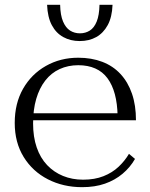

<svg xmlns="http://www.w3.org/2000/svg" viewBox="-20 -765 623 795"><path d="M117 -254Q117 -198 132 -154.5Q147 -111 175 -81.5Q203 -52 241 -36.5Q279 -21 324 -21Q372 -21 408.5 -35.5Q445 -50 471 -74.5Q497 -99 514 -128L539 -107Q519 -72 487.5 -45.5Q456 -19 414.5 -4.5Q373 10 320 10Q242 10 178.5 -22.5Q115 -55 78 -115Q41 -175 41 -256Q41 -337 75.5 -397.5Q110 -458 170 -492Q230 -526 304 -526Q359 -526 403.5 -509Q448 -492 479 -458.5Q510 -425 526.5 -377Q543 -329 543 -267H94V-296H493L467 -285Q466 -336 455.5 -375Q445 -414 425 -441Q405 -468 374.5 -481.5Q344 -495 304 -495Q262 -495 227 -479Q192 -463 167.5 -431.5Q143 -400 130 -355.5Q117 -311 117 -254ZM310 -595Q272 -595 242 -611.5Q212 -628 194.5 -661Q177 -694 175 -745H229Q230 -702 241 -676Q252 -650 270 -638.5Q288 -627 311 -627Q334 -627 352 -638.5Q370 -650 380.5 -676Q391 -702 392 -745H446Q444 -694 426 -661Q408 -628 378.5 -611.5Q349 -595 310 -595Z"/></svg>

Font: Roboto Serif 120pt Expanded Light
Style: Regular
Weight: 300
Width: 7
Designer: Greg Gazdowicz
Foundry: Commercial Type
Version: Version 1.008